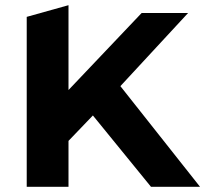

<svg xmlns="http://www.w3.org/2000/svg" viewBox="-20 -720 791 740"><path d="M244 0V-177L338 -275L562 0H751L444 -388L705 -670H526L244 -373V-700L83 -655V0Z"/></svg>

Font: Talent SemiBold
Style: Bold
Weight: 700
Designer: Mike Powis
Version: Version 1.001;hotconv 1.0.109;makeotfexe 2.5.65596